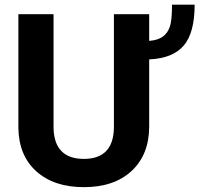

<svg xmlns="http://www.w3.org/2000/svg" viewBox="-20 -770 831 800"><path d="M454.6 -710.9V-237.8C453.1 -151.4 411.6 -107.9 329.1 -107.9C250.5 -107.9 203.1 -148.4 203.1 -241.7V-710.9H56.6V-237.3C57.6 -160.6 82.5 -100.1 131.3 -56.2C180.2 -12.2 246.1 9.8 329.1 9.8C413.6 9.8 480 -12.7 528.8 -58.1C577.1 -103.5 601.6 -165 601.6 -242.7V-522.5C667 -525.4 714.8 -544.4 745.6 -580.1C775.9 -615.7 791 -672.4 791 -750.5H696.8C696.8 -708 693.8 -677.7 688 -659.7C675.8 -623.5 650.4 -603.5 601.6 -599.6V-710.9Z"/></svg>

Font: Roboto
Style: Bold
Weight: 700
Designer: Google
Version: Version 2.137; 2017